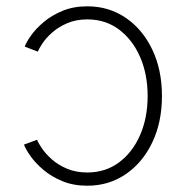

<svg xmlns="http://www.w3.org/2000/svg" viewBox="-20 -573 587 602"><path d="M253.9 9.3Q210 9.3 175.3 -5.1Q140.6 -19.5 115.7 -40.8Q90.8 -62 75.7 -83.5Q60.5 -105 55.2 -119.6L96.2 -134.8Q99.6 -125.5 111.1 -108.4Q122.6 -91.3 142.1 -73.7Q161.6 -56.2 189.7 -44.2Q217.8 -32.2 253.9 -32.2Q310.5 -32.2 353 -63.7Q395.5 -95.2 419.2 -149.4Q442.9 -203.6 442.9 -272Q442.9 -340.3 419.2 -394.5Q395.5 -448.7 353 -480.5Q310.5 -512.2 253.9 -512.2Q218.3 -512.2 190.7 -500.2Q163.1 -488.3 143.8 -471.2Q124.5 -454.1 113.3 -437.3Q102.1 -420.4 98.6 -411.1L57.6 -426.8Q62.5 -440.9 77.6 -462.2Q92.8 -483.4 117.4 -504.2Q142.1 -524.9 176.3 -539.1Q210.4 -553.2 253.9 -553.2Q321.3 -553.2 374.3 -517.1Q427.2 -481 457.5 -417.5Q487.8 -354 487.8 -272Q487.8 -189.9 457.5 -126.5Q427.2 -63 374.3 -26.9Q321.3 9.3 253.9 9.3Z"/></svg>

Font: Inter ExtraLight
Style: Regular
Weight: 250
Designer: Rasmus Andersson
Foundry: rsms
Version: Version 4.001;git-66647c0bb